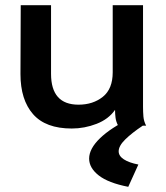

<svg xmlns="http://www.w3.org/2000/svg" viewBox="-20 -485 640 741"><path d="M257 11Q156 11 107.5 -44.5Q59 -100 59 -199L60 -465H177V-200Q177 -81 283 -81Q339 -81 377 -111.5Q415 -142 415 -206V-465H532V-73Q532 -53 533.5 -35Q535 -17 544 0H436Q428 -15 426 -30Q424 -45 424 -61Q399 -25 352.5 -7Q306 11 257 11ZM514 150 475 236Q398 221 361 192Q324 163 324 127Q324 89 366 48.5Q408 8 483 -28L531 0Q489 28 463.5 53Q438 78 438 99Q438 117 458 130Q478 143 514 150Z"/></svg>

Font: Inconsolata Expanded Bold
Style: Regular
Weight: 700
Width: 7
Monospace: yes
Designer: Raph Levien, Cyreal, Brenton Simpson
Foundry: Raph Levien, Cyreal, Google
Version: Version 3.001; ttfautohint (v1.8.2.53-6de2)